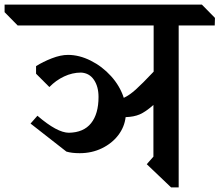

<svg xmlns="http://www.w3.org/2000/svg" viewBox="-67 -806 956 836"><path d="M711 -695V10H678L572 -91L601 -124V-349Q567 -319 541.5 -308Q516 -297 480 -296Q475 -253 448 -217.5Q421 -182 377 -160.5Q333 -139 280 -139Q245 -139 222 -146L66 -268L96 -302Q182 -228 233 -228Q297 -229 329.5 -269.5Q362 -310 362 -384Q362 -429 342 -458.5Q322 -488 286 -490Q248 -490 212 -473Q176 -456 148 -427L90 -485V-518Q120 -537 158.5 -552Q197 -567 229 -567Q278 -567 328 -542Q378 -517 416.5 -474.5Q455 -432 472 -380Q496 -391 524 -416Q552 -441 602 -494V-695H10L-47 -753V-786H812L869 -728L868 -695Z"/></svg>

Font: Inknut Antiqua Light
Style: Regular
Weight: 300
Designer: Claus Eggers Sørensen
Foundry: Claus Eggers Sørensen
Version: Version 1.003; ttfautohint (v1.8.2) -l 8 -r 50 -G 200 -x 14 